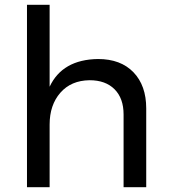

<svg xmlns="http://www.w3.org/2000/svg" viewBox="-20 -777 707 797"><path d="M587 -327V0H493V-302Q493 -369 455.5 -406.5Q418 -444 352 -444Q275 -443 230.5 -392Q186 -341 186 -260V0H92V-757H186V-417Q239 -530 387 -532Q481 -532 534 -477Q587 -422 587 -327Z"/></svg>

Font: Montserrat arm2
Style: Regular
Weight: 400
Designer: Julieta Ulanovsky
Foundry: Julieta Ulanovsky
Version: Version 6.000